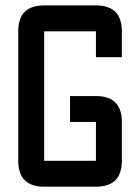

<svg xmlns="http://www.w3.org/2000/svg" viewBox="-20 -704 528 724"><path d="M341.8 0H146.5Q48.8 0 48.8 -97.7V-585.9Q48.8 -683.6 146.5 -683.6H341.8Q439.5 -683.6 439.5 -585.9V-488.3H341.8V-585.9H146.5V-97.7H341.8V-244.1H244.1V-341.8H341.8Q439.5 -341.8 439.5 -244.1V-97.7Q439.5 0 341.8 0Z"/></svg>

Font: BabelStone Runic Dotted
Style: Regular
Weight: 400
Designer: Andrew West
Foundry: BabelStone
Version: Version 3.003 March 14, 2022